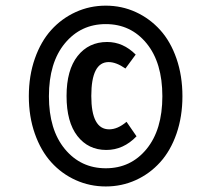

<svg xmlns="http://www.w3.org/2000/svg" viewBox="-20 -777 708 686"><path d="M631.8 -433.1Q631.8 -360.4 610.6 -299.3Q589.4 -238.3 552.2 -197.3Q515.1 -156.2 465.1 -133.5Q415 -110.8 357.9 -110.8Q300.8 -110.8 250.5 -133.5Q200.2 -156.2 163.1 -197.3Q126 -238.3 104.5 -299.3Q83 -360.4 83 -433.1Q83 -506.3 104.5 -567.6Q126 -628.9 163.1 -669.9Q200.2 -710.9 250.5 -733.9Q300.8 -756.8 357.9 -756.8Q415 -756.8 465.1 -733.9Q515.1 -710.9 552.2 -669.9Q589.4 -628.9 610.6 -567.6Q631.8 -506.3 631.8 -433.1ZM154.8 -433.1Q154.8 -313.5 211.7 -244.6Q268.6 -175.8 357.9 -175.8Q447.3 -175.8 503.7 -244.6Q560.1 -313.5 560.1 -433.1Q560.1 -553.2 503.7 -622.1Q447.3 -690.9 357.9 -690.9Q268.6 -690.9 211.7 -622.1Q154.8 -553.2 154.8 -433.1ZM362.8 -627Q419.9 -627 464.8 -582L428.2 -532.2Q395 -555.2 368.2 -555.2Q306.2 -555.2 306.2 -434.1Q306.2 -314.9 370.1 -314.9Q400.4 -314.9 432.1 -341.8L467.8 -290Q420.9 -241.2 359.9 -241.2Q295.4 -241.2 256.6 -291Q217.8 -340.8 217.8 -434.1Q217.8 -526.9 257.3 -576.9Q296.9 -627 362.8 -627Z"/></svg>

Font: Fira Sans Compressed Medium
Style: Italic
Weight: 500
Width: 3
Italic angle: -8°
Designer: Carrois Corporate & Edenspiekermann AG
Foundry: Carrois Corporate GbR & Edenspiekermann AG
Version: Version 4.203;PS 004.203;hotconv 1.0.88;makeotf.lib2.5.64775